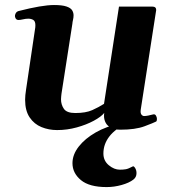

<svg xmlns="http://www.w3.org/2000/svg" viewBox="-20 -512 725 776"><path d="M210.9 13.7Q177.2 13.7 147.7 1.7Q118.2 -10.3 99.9 -37.4Q81.5 -64.5 81.5 -108.9Q81.5 -126 85.4 -150.4L122.6 -401.4Q123 -404.8 123 -410.2Q123 -426.3 114.5 -431.4Q106 -436.5 94.2 -436.5Q84 -436.5 72.8 -433.8Q61.5 -431.2 54.7 -431.2Q43 -431.2 40.5 -445.3Q39.6 -450.7 43.2 -457.8Q46.9 -464.8 54.7 -467.3Q149.9 -491.7 198.2 -491.7Q231.4 -491.7 248.5 -485.8Q265.6 -480 271.5 -470.5Q277.3 -460.9 277.3 -450.2Q277.3 -440.9 275.1 -431.9Q272.9 -422.9 272.5 -416L228.5 -133.3Q228 -127.9 227.3 -122.1Q226.6 -116.2 226.6 -110.8Q226.6 -88.9 238.3 -72Q250 -55.2 284.2 -55.2Q326.7 -55.2 352.8 -66.9Q378.9 -78.6 400.4 -92.3L460.9 -485.4H595.2Q611.3 -485.4 611.3 -471.7L548.8 -68.8Q546.9 -55.2 551.5 -49.1Q556.2 -43 562.5 -43Q569.3 -43 578.9 -44.9Q588.4 -46.9 597.7 -49.3Q606 -51.8 610.1 -45.2Q614.3 -38.6 614.3 -31.2Q614.3 -27.8 613.5 -24.7Q612.8 -21.5 610.4 -20.5Q601.1 -15.6 564.2 -1.7Q527.3 12.2 465.8 12.2Q442.9 12.2 428.2 4.4Q413.6 -3.4 407 -16.1Q400.4 -28.8 400.4 -43.5Q400.4 -46.4 400.6 -49.6Q400.9 -52.7 401.4 -55.7Q388.7 -40 358.9 -23.9Q329.1 -7.8 290.3 2.9Q251.5 13.7 210.9 13.7ZM487.8 -24.9 500 -18.1Q445.8 8.3 421.9 39.6Q397.9 70.8 397.9 108.4Q397.9 137.7 419.7 155.8Q441.4 173.8 464.4 173.8Q478.5 173.8 489 171.9Q499.5 169.9 516.6 160.6Q520.5 158.2 526.1 167Q531.7 175.8 531.7 188Q531.7 204.1 519 213.9Q502 227.1 471.7 235.6Q441.4 244.1 411.1 244.1Q340.8 244.1 306.9 215.8Q272.9 187.5 272.9 147.5Q272.9 112.8 298.3 80.3Q323.7 47.9 366.9 23.2Q410.2 -1.5 463.4 -12.2Z"/></svg>

Font: Gelasio
Style: Italic
Weight: 400
Italic angle: -8.5°
Designer: Eben Sorkin
Foundry: Eben Sorkin
Version: Version 1.008